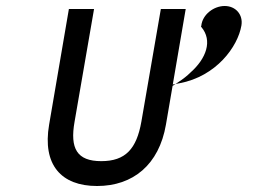

<svg xmlns="http://www.w3.org/2000/svg" viewBox="-20 -610 864 641"><path d="M452 -204C436 -113 399 -72 318 -72C237 -72 213 -114 229 -204L294 -580H210L144 -194C121 -60 184 11 304 11C424 11 511 -60 534 -194L557 -328L579 -332C702 -355 774 -454 786 -525C792 -561 767 -590 730 -590C694 -590 656 -562 652 -524L651 -522L652 -520C691 -474 668 -414 616 -368C605 -357 591 -346 577 -337L556 -323L600 -580H517Z"/></svg>

Font: Charger Monospace
Style: Regular
Weight: 400
Designer: Jasper
Foundry: Cannot Into Space Fonts
Version: Version 0.980